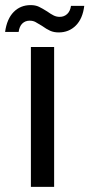

<svg xmlns="http://www.w3.org/2000/svg" viewBox="-44 -732 350 752"><path d="M168 -548V0H77V-548ZM-24 -607Q-17 -658 9.5 -685Q36 -712 76 -712Q95 -712 108.5 -705.5Q122 -699 141 -687Q155 -677 166 -671.5Q177 -666 190 -666Q207 -666 219 -677Q231 -688 234 -709H286Q280 -659 253 -632Q226 -605 186 -605Q167 -605 152.5 -611.5Q138 -618 120 -631Q104 -641 94.5 -646Q85 -651 72 -651Q55 -651 43.5 -640Q32 -629 29 -607Z"/></svg>

Font: MSTAGE
Style: Regular
Weight: 400
Designer: Ninad Kale (Devanagari), Jonny Pinhorn (Latin)
Foundry: Indian Type Foundry
Version: 4.004